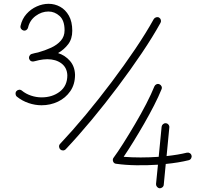

<svg xmlns="http://www.w3.org/2000/svg" viewBox="-20 -802 1098 1022"><path d="M379.4 -404.3Q379.4 -353 354.2 -316.7Q329.1 -280.3 288.6 -261Q248 -241.7 201.2 -241.7Q166.5 -241.7 132.1 -253.4Q97.7 -265.1 69.8 -287.6Q63.5 -293 62.7 -301.8Q62 -310.5 67.4 -316.9Q72.8 -323.2 81.3 -324.2Q89.8 -325.2 96.2 -319.8Q117.7 -302.2 145.3 -293Q172.9 -283.7 201.2 -283.7Q258.8 -283.7 298.6 -314.5Q338.4 -345.2 338.4 -401.4Q336.9 -441.9 307.1 -464.4Q277.3 -486.8 231.4 -486.8Q220.7 -486.8 209.7 -485.4Q198.7 -483.9 188 -481.9Q180.7 -480 173.6 -478.3Q166.5 -476.6 159.7 -475.1Q157.2 -474.6 154.3 -474.6Q141.1 -475.1 136.2 -486.8Q135.3 -488.3 134.8 -490.2Q134.3 -493.2 134.3 -495.6Q134.8 -503.9 140.1 -509.3Q140.1 -509.3 140.1 -509.3Q140.1 -509.3 140.6 -509.8Q144.5 -514.2 149.9 -515.1Q157.2 -517.1 165.5 -519.3Q173.8 -521.5 182.6 -522.9Q219.7 -533.2 252 -548.1Q284.2 -563 304 -585.7Q323.7 -608.4 323.7 -640.6Q323.7 -692.9 297.4 -716.8Q271 -740.7 237.8 -740.7Q201.7 -740.7 169.9 -717.3Q138.2 -693.8 129.4 -655.3Q127.4 -647 120.4 -642.3Q113.3 -637.7 105 -639.6Q96.7 -641.6 92 -648.9Q87.4 -656.2 89.4 -664.6Q97.7 -701.7 121.1 -727.8Q144.5 -753.9 175.8 -767.8Q207 -781.7 238.8 -781.7Q271.5 -781.7 300 -766.1Q328.6 -750.5 346.7 -718.5Q364.7 -686.5 364.7 -638.2Q364.7 -595.2 343 -566.7Q321.3 -538.1 289.1 -519.5Q326.7 -507.3 352.3 -478Q377.9 -448.7 379.4 -404.3ZM300.8 -6.8Q294.9 -12.7 294.4 -21.2Q293.9 -29.8 299.8 -36.1Q365.2 -105.5 435.8 -190.2Q506.3 -274.9 574.2 -365.2Q642.1 -455.6 700.2 -541.7Q758.3 -627.9 798.3 -700.2Q802.7 -707.5 811.3 -710Q819.8 -712.4 826.7 -708.5Q834 -704.1 836.2 -696Q838.4 -688 834.5 -680.7Q793.5 -606.4 734.6 -519Q675.8 -431.6 607.4 -340.6Q539.1 -249.5 467.8 -163.8Q396.5 -78.1 330.1 -7.8Q324.2 -1.5 315.7 -1.2Q307.1 -1 300.8 -6.8ZM862.8 -146Q871.1 -145.5 876.7 -138.7Q882.3 -131.8 881.3 -123.5L866.7 28.8Q928.7 22 974.6 10.7Q982.9 8.8 990.2 13.2Q997.6 17.6 999.5 25.9Q1001.5 33.7 997.1 41.3Q992.7 48.8 984.4 50.8Q931.2 64 862.3 70.8L851.6 181.6Q851.1 189.5 844.2 195.1Q837.4 200.7 829.1 200.2Q821.3 199.2 815.7 192.4Q810.1 185.5 810.5 177.7L820.8 74.7Q762.7 78.6 704.8 77.6Q647 76.7 598.6 69.8Q595.2 69.8 590.3 67.4Q583 63 581.1 54Q579.1 44.9 584.5 37.6Q606 8.8 636 -38.6Q666 -85.9 698.2 -140.6Q730.5 -195.3 758.1 -248.5Q785.6 -301.8 801.8 -342.3Q805.2 -350.1 813 -353.5Q820.8 -356.9 828.6 -353.5Q836.4 -350.1 839.8 -342.5Q843.3 -335 839.8 -326.7Q824.2 -288.1 799.6 -240Q774.9 -191.9 746.1 -141.8Q717.3 -91.8 689.2 -46.4Q661.1 -1 638.2 32.7Q680.7 36.1 728.8 36.1Q776.9 36.1 824.7 32.7L840.3 -127.4Q841.3 -135.7 848.1 -141.4Q855 -147 862.8 -146Z"/></svg>

Font: Mikhak-DS1-FD Light
Style: Regular
Weight: 300
Designer: Amin Abedi
Version: Version 3.2